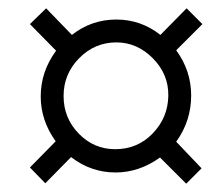

<svg xmlns="http://www.w3.org/2000/svg" viewBox="-20 -584 535 462"><path d="M465 -179 404 -243Q440 -293 440 -354Q440 -414 404 -463L467 -526L429 -564L366 -500Q319 -537 260 -537Q200 -537 153 -500L91 -564L52 -526L115 -462Q78 -412 78 -352Q78 -294 114 -244L52 -181L89 -143L151 -206Q199 -169 258 -169Q315 -169 365 -205L428 -142ZM133 -353Q133 -406 170.5 -444Q208 -482 260 -482Q310 -482 348 -443.5Q386 -405 385 -353Q384 -301 347.5 -263Q311 -225 257 -225Q206 -225 169.5 -262.5Q133 -300 133 -353Z"/></svg>

Font: Noto Sans Display Condensed
Style: Italic
Weight: 400
Width: 3
Designer: Monotype Design team
Foundry: Monotype Imaging Inc.
Version: 1.000